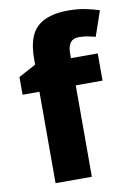

<svg xmlns="http://www.w3.org/2000/svg" viewBox="-86 -820 608 875"><g transform="rotate(-10 217.5 -382.5)"><path d="M391 -423H267V0H99V-423H21V-505L101 -548V-574Q101 -680 149 -722.5Q197 -765 291 -765Q334 -765 369.5 -758Q405 -751 435 -741L395 -625Q380 -629 361 -633Q342 -637 319 -637Q292 -637 279.5 -620.5Q267 -604 267 -574V-549H391Z"/></g></svg>

Font: Noto Sans Tamil ExtraBold
Style: Regular
Weight: 800
Designer: Jelle Bosma - Monotype Design Team
Foundry: Monotype Imaging Inc.
Version: Version 2.004; ttfautohint (v1.8.4.7-5d5b)